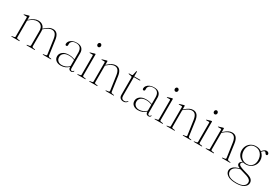

<svg xmlns="http://www.w3.org/2000/svg" viewBox="66 -1788 4579 3180"><g transform="rotate(30 2356.0 -198.0)"><path d="M136.5 -438.5V-373L141.5 -377.5Q191.5 -421 227.8 -437.2Q264 -453.5 300.5 -453.5Q345 -453.5 377.5 -432Q410 -410.5 423 -369.5L432.5 -377.5Q480.5 -420 514.2 -436.8Q548 -453.5 582.5 -453.5Q635.5 -453.5 664.2 -418Q693 -382.5 702 -316L741 -39.5Q744 -19 765 -15.5L794.5 -11Q803.5 -10 803.5 -5Q803.5 0 795.5 0H650.5Q641.5 0 641.5 -5Q641.5 -10.5 652 -12L688.5 -17Q713 -20 709.5 -39.5L670.5 -311.5Q661.5 -374 637.8 -404.5Q614 -435 569 -435Q514.5 -435 439 -369L426.5 -357.5Q431 -338.5 431 -316V-39.5Q431 -20 455 -15.5L484.5 -11Q493.5 -10 493.5 -5Q493.5 0 485.5 0H340.5Q331.5 0 331.5 -5Q331.5 -10.5 342 -12L378.5 -17Q399.5 -20 399.5 -39.5V-311.5Q399.5 -374.5 368.2 -404.8Q337 -435 287 -435Q256.5 -435 222.8 -419.8Q189 -404.5 148.5 -369L136.5 -358.5V-34.5Q136.5 -19.5 155.5 -17L190 -12Q200 -10.5 200 -5Q200 0 191.5 0H48Q40.5 0 40.5 -5Q40.5 -9.5 49.5 -11L86.5 -17Q105.5 -20 105.5 -34V-402Q105.5 -413 95 -413H44.5Q36.5 -413 36.5 -417.5Q36.5 -421 44.5 -424L112.5 -444.5Q123 -448 128.5 -448Q136.5 -448 136.5 -438.5Z M862 -98Q862 -147.5 904.5 -181.8Q947 -216 1022 -216Q1056.5 -216 1084.8 -210Q1113 -204 1137 -195V-319Q1137 -443 1031.5 -443Q978 -443 953.5 -420.2Q929 -397.5 929 -371.5V-346Q929 -333.5 922.2 -327.8Q915.5 -322 906.5 -322Q885 -322 885 -349.5Q885 -376 903.5 -400Q922 -424 956 -439Q990 -454 1036.5 -454Q1103.5 -454 1136 -421Q1168.5 -388 1168.5 -333V-47.5Q1168.5 -24.5 1175.8 -15.2Q1183 -6 1194.5 -6Q1207.5 -6 1213.5 -12Q1219.5 -18 1222.5 -25Q1225 -30 1228.5 -30Q1232.5 -30 1232.5 -24Q1232.5 -12.5 1221.5 -1.8Q1210.5 9 1190 9Q1137.5 9 1137.5 -51.5Q1078 9 989 9Q932 9 897 -19.8Q862 -48.5 862 -98ZM897.5 -103Q897.5 -59 926 -33.2Q954.5 -7.5 1000 -7.5Q1037.5 -7.5 1073.2 -22Q1109 -36.5 1137 -66.5V-183.5Q1113.5 -192.5 1087 -198.5Q1060.5 -204.5 1029.5 -204.5Q966 -204.5 931.8 -176.2Q897.5 -148 897.5 -103Z M1375.5 -568.5Q1361.5 -568.5 1352 -579.2Q1342.5 -590 1342.5 -605Q1342.5 -620.5 1352.2 -631.2Q1362 -642 1375.5 -642Q1389.5 -642 1399.2 -631Q1409 -620 1409 -605Q1409 -590 1399.2 -579.2Q1389.5 -568.5 1375.5 -568.5ZM1398.5 -438.5V-34.5Q1398.5 -19.5 1417 -17L1452 -12Q1462 -10.5 1462 -5Q1462 0 1453.5 0H1310Q1302 0 1302 -5Q1302 -9.5 1311.5 -11L1348.5 -17Q1367 -20 1367 -34V-402Q1367 -413 1357 -413H1306.5Q1298 -413 1298 -417.5Q1298 -421 1306.5 -424L1374.5 -444.5Q1385 -448 1390.5 -448Q1398.5 -448 1398.5 -438.5Z M1626 -438.5V-372L1632 -377.5Q1680.5 -420 1714 -436.8Q1747.5 -453.5 1782 -453.5Q1835 -453.5 1863.8 -418Q1892.5 -382.5 1902 -316L1940.5 -39.5Q1943.5 -19 1964.5 -15.5L1994.5 -11Q2003.5 -10 2003.5 -5Q2003.5 0 1995.5 0H1850.5Q1841.5 0 1841.5 -5Q1841.5 -10.5 1851.5 -12L1888.5 -17Q1912.5 -20 1909.5 -39.5L1870.5 -311.5Q1861.5 -374 1837.5 -404.5Q1813.5 -435 1769 -435Q1714.5 -435 1639 -369L1626 -358V-34.5Q1626 -19.5 1645 -17L1679.5 -12Q1689.5 -10.5 1689.5 -5Q1689.5 0 1681 0H1537.5Q1530 0 1530 -5Q1530 -9.5 1539 -11L1576 -17Q1595 -20 1595 -34V-402Q1595 -413 1584.5 -413H1534Q1526 -413 1526 -417.5Q1526 -421 1534 -424L1602 -444.5Q1612.5 -448 1618 -448Q1626 -448 1626 -438.5Z M2088 -425.5 2046 -432.5Q2032.5 -435.5 2032.5 -440.5Q2032.5 -445.5 2039.5 -445.5H2081Q2102.5 -445.5 2105 -458L2121.5 -532Q2123.5 -541.5 2129.5 -541.5Q2136 -541.5 2136 -535.5V-445.5H2247.5Q2256 -445.5 2256 -439.5Q2256 -432 2241.5 -432H2136V-78.5Q2136 -45 2150.8 -27.8Q2165.5 -10.5 2191.5 -10.5Q2221 -10.5 2232.5 -22.5Q2244 -34.5 2254 -43.5Q2259.5 -45 2259 -38Q2253 -20.5 2233.8 -7.2Q2214.5 6 2186.5 6Q2150.5 6 2127.5 -13.8Q2104.5 -33.5 2104.5 -74V-406.5Q2104.5 -422 2088 -425.5Z M2340 -98Q2340 -147.5 2382.5 -181.8Q2425 -216 2500 -216Q2534.5 -216 2562.8 -210Q2591 -204 2615 -195V-319Q2615 -443 2509.5 -443Q2456 -443 2431.5 -420.2Q2407 -397.5 2407 -371.5V-346Q2407 -333.5 2400.2 -327.8Q2393.5 -322 2384.5 -322Q2363 -322 2363 -349.5Q2363 -376 2381.5 -400Q2400 -424 2434 -439Q2468 -454 2514.5 -454Q2581.5 -454 2614 -421Q2646.5 -388 2646.5 -333V-47.5Q2646.5 -24.5 2653.8 -15.2Q2661 -6 2672.5 -6Q2685.5 -6 2691.5 -12Q2697.5 -18 2700.5 -25Q2703 -30 2706.5 -30Q2710.5 -30 2710.5 -24Q2710.5 -12.5 2699.5 -1.8Q2688.5 9 2668 9Q2615.5 9 2615.5 -51.5Q2556 9 2467 9Q2410 9 2375 -19.8Q2340 -48.5 2340 -98ZM2375.5 -103Q2375.5 -59 2404 -33.2Q2432.5 -7.5 2478 -7.5Q2515.5 -7.5 2551.2 -22Q2587 -36.5 2615 -66.5V-183.5Q2591.5 -192.5 2565 -198.5Q2538.5 -204.5 2507.5 -204.5Q2444 -204.5 2409.8 -176.2Q2375.5 -148 2375.5 -103Z M2853.5 -568.5Q2839.5 -568.5 2830 -579.2Q2820.5 -590 2820.5 -605Q2820.5 -620.5 2830.2 -631.2Q2840 -642 2853.5 -642Q2867.5 -642 2877.2 -631Q2887 -620 2887 -605Q2887 -590 2877.2 -579.2Q2867.5 -568.5 2853.5 -568.5ZM2876.5 -438.5V-34.5Q2876.5 -19.5 2895 -17L2930 -12Q2940 -10.5 2940 -5Q2940 0 2931.5 0H2788Q2780 0 2780 -5Q2780 -9.5 2789.5 -11L2826.5 -17Q2845 -20 2845 -34V-402Q2845 -413 2835 -413H2784.5Q2776 -413 2776 -417.5Q2776 -421 2784.5 -424L2852.5 -444.5Q2863 -448 2868.5 -448Q2876.5 -448 2876.5 -438.5Z M3104 -438.5V-372L3110 -377.5Q3158.5 -420 3192 -436.8Q3225.5 -453.5 3260 -453.5Q3313 -453.5 3341.8 -418Q3370.5 -382.5 3380 -316L3418.5 -39.5Q3421.5 -19 3442.5 -15.5L3472.5 -11Q3481.5 -10 3481.5 -5Q3481.5 0 3473.5 0H3328.5Q3319.5 0 3319.5 -5Q3319.5 -10.5 3329.5 -12L3366.5 -17Q3390.5 -20 3387.5 -39.5L3348.5 -311.5Q3339.5 -374 3315.5 -404.5Q3291.5 -435 3247 -435Q3192.5 -435 3117 -369L3104 -358V-34.5Q3104 -19.5 3123 -17L3157.5 -12Q3167.5 -10.5 3167.5 -5Q3167.5 0 3159 0H3015.5Q3008 0 3008 -5Q3008 -9.5 3017 -11L3054 -17Q3073 -20 3073 -34V-402Q3073 -413 3062.5 -413H3012Q3004 -413 3004 -417.5Q3004 -421 3012 -424L3080 -444.5Q3090.5 -448 3096 -448Q3104 -448 3104 -438.5Z M3602.5 -568.5Q3588.5 -568.5 3579 -579.2Q3569.5 -590 3569.5 -605Q3569.5 -620.5 3579.2 -631.2Q3589 -642 3602.5 -642Q3616.5 -642 3626.2 -631Q3636 -620 3636 -605Q3636 -590 3626.2 -579.2Q3616.5 -568.5 3602.5 -568.5ZM3625.5 -438.5V-34.5Q3625.5 -19.5 3644 -17L3679 -12Q3689 -10.5 3689 -5Q3689 0 3680.5 0H3537Q3529 0 3529 -5Q3529 -9.5 3538.5 -11L3575.5 -17Q3594 -20 3594 -34V-402Q3594 -413 3584 -413H3533.5Q3525 -413 3525 -417.5Q3525 -421 3533.5 -424L3601.5 -444.5Q3612 -448 3617.5 -448Q3625.5 -448 3625.5 -438.5Z M3853 -438.5V-372L3859 -377.5Q3907.5 -420 3941 -436.8Q3974.5 -453.5 4009 -453.5Q4062 -453.5 4090.8 -418Q4119.5 -382.5 4129 -316L4167.5 -39.5Q4170.5 -19 4191.5 -15.5L4221.5 -11Q4230.5 -10 4230.5 -5Q4230.5 0 4222.5 0H4077.5Q4068.5 0 4068.5 -5Q4068.5 -10.5 4078.5 -12L4115.5 -17Q4139.5 -20 4136.5 -39.5L4097.5 -311.5Q4088.5 -374 4064.5 -404.5Q4040.5 -435 3996 -435Q3941.5 -435 3866 -369L3853 -358V-34.5Q3853 -19.5 3872 -17L3906.5 -12Q3916.5 -10.5 3916.5 -5Q3916.5 0 3908 0H3764.5Q3757 0 3757 -5Q3757 -9.5 3766 -11L3803 -17Q3822 -20 3822 -34V-402Q3822 -413 3811.5 -413H3761Q3753 -413 3753 -417.5Q3753 -421 3761 -424L3829 -444.5Q3839.5 -448 3845 -448Q3853 -448 3853 -438.5Z M4539.5 9.5Q4622 31 4650.5 59Q4679 87 4679 125Q4679 178 4626 212Q4573 246 4477 246Q4369.5 246 4316.8 210.2Q4264 174.5 4264 123.5Q4264 85 4297.8 51.5Q4331.5 18 4411.5 -0.5Q4376.5 -15 4364.8 -29Q4353 -43 4353 -59Q4353 -74.5 4362.8 -89Q4372.5 -103.5 4398.5 -117.5Q4349.5 -135.5 4319 -178Q4288.5 -220.5 4288.5 -276Q4288.5 -328.5 4311.5 -368.5Q4334.5 -408.5 4374.5 -431.2Q4414.5 -454 4466 -454Q4525 -454 4571 -421L4574.5 -425.5Q4593 -448.5 4612.2 -462Q4631.5 -475.5 4653 -475.5Q4673 -475.5 4687 -464.2Q4701 -453 4701 -436.5Q4701 -412.5 4680.5 -412.5Q4669 -412.5 4661.8 -422.2Q4654.5 -432 4647.5 -441.8Q4640.5 -451.5 4630 -451.5Q4609.5 -451.5 4580 -414Q4607.5 -391 4623.8 -357.2Q4640 -323.5 4640 -283.5Q4640 -230.5 4616 -190.8Q4592 -151 4551.5 -128.8Q4511 -106.5 4461.5 -106.5Q4435 -106.5 4411 -113.5Q4381 -95.5 4381 -74Q4381 -61.5 4390.5 -50Q4400 -38.5 4433.8 -24.5Q4467.5 -10.5 4539.5 9.5ZM4455.5 -439.5Q4394.5 -439.5 4357.5 -398.5Q4320.5 -357.5 4320.5 -292.5Q4320.5 -243.5 4339.8 -204.8Q4359 -166 4393.2 -143.5Q4427.5 -121 4472.5 -121Q4535 -121 4571.5 -161.2Q4608 -201.5 4608 -267Q4608 -342 4566.5 -390.8Q4525 -439.5 4455.5 -439.5ZM4291 121Q4291 170 4335.5 201.5Q4380 233 4481.5 233Q4565 233 4608.2 205.2Q4651.5 177.5 4651.5 131Q4651.5 111.5 4640.5 94.5Q4629.5 77.5 4600.8 62.2Q4572 47 4517.5 33Q4464.5 19 4431 7Q4361 20.5 4326 51.2Q4291 82 4291 121Z"/></g></svg>

Font: Fraunces 72pt S000 Thin
Style: Regular
Weight: 100
Version: Version 1.000; ttfautohint (v1.8.3)